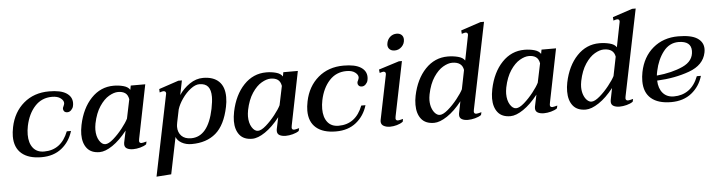

<svg xmlns="http://www.w3.org/2000/svg" viewBox="-53 -967 5391 1449"><g transform="rotate(-5 2642.5 -242.5)"><path d="M27 -165Q27 -195 35 -235Q58 -347 136 -413.5Q214 -480 329 -480Q416 -480 459 -452.5Q502 -425 502 -378Q502 -365 499 -353Q496 -338 483 -324.5Q470 -311 454 -311Q438 -311 430 -319.5Q422 -328 422 -340Q422 -349 429 -361Q435 -375 435 -382Q435 -402 412 -419.5Q389 -437 347 -437Q269 -437 217.5 -381Q166 -325 147 -234Q140 -200 140 -168Q140 -105 169 -68Q198 -31 253 -31Q383 -31 436 -168H468Q444 -88 383 -39Q322 10 230 10Q132 10 79.5 -35Q27 -80 27 -165Z M543 -135Q543 -166 551 -206Q577 -331 648 -405.5Q719 -480 818 -480Q857 -480 892 -470.5Q927 -461 941 -438L947 -470H1057L975 -63Q973 -51 973 -48Q973 -31 991 -31Q999 -31 1029 -39L1024 -18Q1006 -5 977.5 2.5Q949 10 924 10Q895 10 877 0Q859 -10 859 -33Q859 -41 860 -45L879 -135Q824 -65 768.5 -27.5Q713 10 670 10Q606 10 574.5 -29.5Q543 -69 543 -135ZM897 -224 927 -368Q921 -402 900.5 -416Q880 -430 847 -430Q816 -430 778 -408Q740 -386 706.5 -336Q673 -286 657 -208Q652 -180 652 -161Q652 -111 672 -78.5Q692 -46 718 -46Q743 -46 779.5 -78Q816 -110 849.5 -152.5Q883 -195 897 -224Z M1207 -382 1208 -388Q1208 -406 1188 -406Q1181 -406 1160 -399L1159 -425L1308 -475H1335L1313 -366Q1345 -414 1393.5 -447Q1442 -480 1495 -480Q1573 -480 1615 -439.5Q1657 -399 1657 -321Q1657 -283 1649 -247Q1621 -111 1550.5 -50.5Q1480 10 1367 10Q1324 10 1291.5 -8.5Q1259 -27 1250 -54L1193 224L1081 232ZM1539 -242Q1550 -297 1550 -332Q1550 -384 1529 -409.5Q1508 -435 1463 -435Q1433 -435 1397.5 -408Q1362 -381 1333 -339.5Q1304 -298 1292 -259L1272 -162Q1268 -140 1268 -129Q1268 -87 1293.5 -60.5Q1319 -34 1367 -34Q1496 -34 1539 -242Z M1699 -135Q1699 -166 1707 -206Q1733 -331 1804 -405.5Q1875 -480 1974 -480Q2013 -480 2048 -470.5Q2083 -461 2097 -438L2103 -470H2213L2131 -63Q2129 -51 2129 -48Q2129 -31 2147 -31Q2155 -31 2185 -39L2180 -18Q2162 -5 2133.5 2.5Q2105 10 2080 10Q2051 10 2033 0Q2015 -10 2015 -33Q2015 -41 2016 -45L2035 -135Q1980 -65 1924.5 -27.5Q1869 10 1826 10Q1762 10 1730.5 -29.5Q1699 -69 1699 -135ZM2053 -224 2083 -368Q2077 -402 2056.5 -416Q2036 -430 2003 -430Q1972 -430 1934 -408Q1896 -386 1862.5 -336Q1829 -286 1813 -208Q1808 -180 1808 -161Q1808 -111 1828 -78.5Q1848 -46 1874 -46Q1899 -46 1935.5 -78Q1972 -110 2005.5 -152.5Q2039 -195 2053 -224Z M2258 -165Q2258 -195 2266 -235Q2289 -347 2367 -413.5Q2445 -480 2560 -480Q2647 -480 2690 -452.5Q2733 -425 2733 -378Q2733 -365 2730 -353Q2727 -338 2714 -324.5Q2701 -311 2685 -311Q2669 -311 2661 -319.5Q2653 -328 2653 -340Q2653 -349 2660 -361Q2666 -375 2666 -382Q2666 -402 2643 -419.5Q2620 -437 2578 -437Q2500 -437 2448.5 -381Q2397 -325 2378 -234Q2371 -200 2371 -168Q2371 -105 2400 -68Q2429 -31 2484 -31Q2614 -31 2667 -168H2699Q2675 -88 2614 -39Q2553 10 2461 10Q2363 10 2310.5 -35Q2258 -80 2258 -165Z M2903 -607Q2903 -612 2905 -622Q2911 -650 2931.5 -667.5Q2952 -685 2980 -685Q3003 -685 3017 -672Q3031 -659 3031 -637Q3031 -605 3008.5 -582.5Q2986 -560 2955 -560Q2931 -560 2917 -573Q2903 -586 2903 -607ZM2802 -35Q2802 -42 2803 -46L2872 -383Q2873 -386 2873 -391Q2873 -400 2867.5 -404Q2862 -408 2854 -408Q2849 -408 2840.5 -405Q2832 -402 2827 -401L2824 -427L2979 -476H3002L2918 -64Q2916 -52 2916 -49Q2916 -32 2934 -32Q2942 -32 2972 -40L2968 -19Q2949 -5 2922 2.5Q2895 10 2870 10Q2842 10 2822 -1Q2802 -12 2802 -35Z M3075 -138Q3075 -172 3082 -206Q3108 -331 3179 -405.5Q3250 -480 3349 -480Q3389 -480 3426.5 -470.5Q3464 -461 3478 -438L3515 -624Q3516 -627 3516 -631Q3516 -648 3498 -648Q3491 -648 3470 -641L3468 -667L3618 -717H3645L3511 -63Q3509 -53 3509 -49Q3509 -31 3528 -31Q3536 -31 3566 -39L3561 -18Q3543 -5 3514 2.5Q3485 10 3460 10Q3432 10 3414 0Q3396 -10 3396 -32Q3396 -40 3397 -45L3415 -135Q3360 -65 3303.5 -27.5Q3247 10 3204 10Q3139 10 3107 -30Q3075 -70 3075 -138ZM3434 -224 3463 -368Q3453 -430 3378 -430Q3347 -430 3309 -408Q3271 -386 3237.5 -336Q3204 -286 3188 -208Q3183 -181 3183 -163Q3183 -129 3193 -102.5Q3203 -76 3219 -61Q3235 -46 3252 -46Q3277 -46 3314.5 -78Q3352 -110 3386 -153Q3420 -196 3434 -224Z M3655 -135Q3655 -166 3663 -206Q3689 -331 3760 -405.5Q3831 -480 3930 -480Q3969 -480 4004 -470.5Q4039 -461 4053 -438L4059 -470H4169L4087 -63Q4085 -51 4085 -48Q4085 -31 4103 -31Q4111 -31 4141 -39L4136 -18Q4118 -5 4089.5 2.5Q4061 10 4036 10Q4007 10 3989 0Q3971 -10 3971 -33Q3971 -41 3972 -45L3991 -135Q3936 -65 3880.5 -27.5Q3825 10 3782 10Q3718 10 3686.5 -29.5Q3655 -69 3655 -135ZM4009 -224 4039 -368Q4033 -402 4012.5 -416Q3992 -430 3959 -430Q3928 -430 3890 -408Q3852 -386 3818.5 -336Q3785 -286 3769 -208Q3764 -180 3764 -161Q3764 -111 3784 -78.5Q3804 -46 3830 -46Q3855 -46 3891.5 -78Q3928 -110 3961.5 -152.5Q3995 -195 4009 -224Z M4224 -138Q4224 -172 4231 -206Q4257 -331 4328 -405.5Q4399 -480 4498 -480Q4538 -480 4575.5 -470.5Q4613 -461 4627 -438L4664 -624Q4665 -627 4665 -631Q4665 -648 4647 -648Q4640 -648 4619 -641L4617 -667L4767 -717H4794L4660 -63Q4658 -53 4658 -49Q4658 -31 4677 -31Q4685 -31 4715 -39L4710 -18Q4692 -5 4663 2.5Q4634 10 4609 10Q4581 10 4563 0Q4545 -10 4545 -32Q4545 -40 4546 -45L4564 -135Q4509 -65 4452.5 -27.5Q4396 10 4353 10Q4288 10 4256 -30Q4224 -70 4224 -138ZM4583 -224 4612 -368Q4602 -430 4527 -430Q4496 -430 4458 -408Q4420 -386 4386.5 -336Q4353 -286 4337 -208Q4332 -181 4332 -163Q4332 -129 4342 -102.5Q4352 -76 4368 -61Q4384 -46 4401 -46Q4426 -46 4463.5 -78Q4501 -110 4535 -153Q4569 -196 4583 -224Z M4908 -161Q4910 -101 4940.5 -66Q4971 -31 5024 -31Q5087 -31 5134.5 -64.5Q5182 -98 5209 -168H5240Q5217 -89 5155 -39.5Q5093 10 5000 10Q4901 10 4848.5 -35Q4796 -80 4796 -166Q4796 -200 4803 -235Q4826 -349 4904 -414.5Q4982 -480 5095 -480Q5193 -480 5239 -450Q5285 -420 5285 -368Q5285 -355 5282 -340Q5263 -247 5153 -207Q5043 -167 4908 -161ZM5189 -362Q5189 -436 5094 -437Q5024 -437 4978.5 -378Q4933 -319 4915 -234Q4912 -223 4911 -214Q4910 -205 4909 -199Q5025 -210 5107 -247.5Q5189 -285 5189 -362Z"/></g></svg>

Font: Taviraj Medium
Style: Italic
Weight: 500
Italic angle: -12°
Designer: Katatrad Team
Foundry: CadsonDemak
Version: Version 1.001